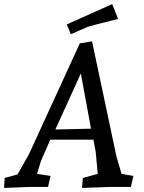

<svg xmlns="http://www.w3.org/2000/svg" viewBox="-43 -918 707 943"><path d="M612 -54 600 0H502L360 5L364 -44L437 -64L427 -172L416 -232H204L158 -127L139 -64L205 -54L193 0H108L-23 5L-20 -44L43 -61L99 -160L349 -705L409 -715L529 -149L554 -64ZM354 -557 229 -282 404 -286ZM508 -898 537 -825Q409 -793 390 -787L305 -750L285 -798Z"/></svg>

Font: Andada
Style: Italic
Weight: 400
Italic angle: -8.29999°
Designer: Carolina Giovagnoli
Foundry: Carolina Giovagnoli
Version: Version 1.003